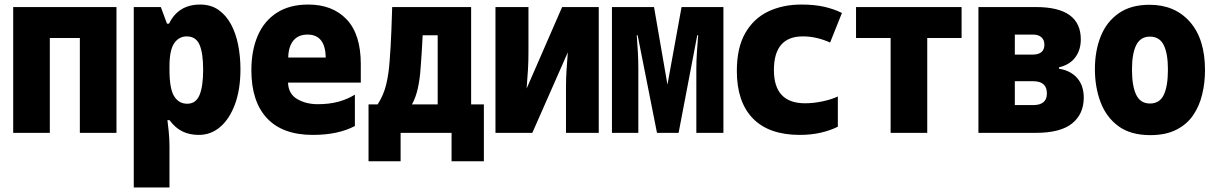

<svg xmlns="http://www.w3.org/2000/svg" viewBox="-20 -584 5340 844"><path d="M38 0V-553H492V0H331V-417H199V0Z M568 240V-553H687L714 -480H723Q764 -564 860 -564Q907 -564 940.5 -540.5Q974 -517 995.5 -477Q1017 -437 1027 -386Q1037 -335 1037 -280Q1037 -191 1013 -126Q989 -61 948 -26Q907 9 854 9Q813 9 781.5 -6.5Q750 -22 725 -56H716Q718 -41 721.5 -7.5Q725 26 725 59V240ZM803 -128Q841 -128 857 -166Q873 -204 873 -278Q873 -351 857 -387.5Q841 -424 801 -424Q766 -424 745.5 -393.5Q725 -363 725 -293V-277Q725 -194 745.5 -161Q766 -128 803 -128Z M1355 9Q1222 9 1153.5 -64.5Q1085 -138 1085 -275Q1085 -362 1113 -427Q1141 -492 1197 -528Q1253 -564 1335 -564Q1442 -564 1504 -498.5Q1566 -433 1566 -302V-221H1246Q1248 -171 1286.5 -148.5Q1325 -126 1377 -126Q1428 -126 1468 -137Q1508 -148 1540 -168V-30Q1504 -11 1458 -1Q1412 9 1355 9ZM1247 -331H1412Q1410 -432 1332 -432Q1291 -432 1269.5 -405.5Q1248 -379 1247 -331Z M1600 125V-125H1640Q1666 -165 1677.5 -212Q1689 -259 1693 -319Q1695 -347 1697 -378Q1699 -409 1700.5 -451Q1702 -493 1704 -553H2051V-125H2107V125H1965V0H1741V125ZM1829 -286Q1826 -238 1817 -197Q1808 -156 1791 -125H1904V-429H1838Q1836 -389 1834 -356.5Q1832 -324 1829 -286Z M2158 0V-553H2303V-355Q2303 -316 2301 -280.5Q2299 -245 2295 -195L2451 -553H2612V0H2468V-202Q2468 -240 2470.5 -277.5Q2473 -315 2476 -354L2320 0Z M2670 0V-553H2855L2914 -212L2976 -553H3160V0H3041V-283Q3041 -316 3043.5 -354Q3046 -392 3049 -429H3045L2963 0H2868L2783 -429H2779Q2782 -391 2784 -354.5Q2786 -318 2786 -282V0Z M3496 9Q3360 9 3289.5 -63.5Q3219 -136 3219 -272Q3219 -374 3256 -438.5Q3293 -503 3357 -533.5Q3421 -564 3503 -564Q3561 -564 3604 -554Q3647 -544 3681 -527L3629 -397Q3603 -409 3572.5 -416.5Q3542 -424 3509 -424Q3382 -424 3382 -276Q3382 -130 3519 -130Q3556 -130 3596 -138.5Q3636 -147 3663 -160V-27Q3629 -10 3587 -0.5Q3545 9 3496 9Z M3895 0V-417H3743V-553H4207V-417H4056V0Z M4281 0V-553H4534Q4731 -553 4731 -411Q4731 -364 4706.5 -331.5Q4682 -299 4635 -288V-282Q4686 -274 4715 -241Q4744 -208 4744 -155Q4744 -83 4693 -41.5Q4642 0 4533 0ZM4441 -344H4519Q4571 -344 4571 -388Q4571 -408 4558 -420Q4545 -432 4521 -432H4441ZM4441 -122H4521Q4582 -122 4582 -173Q4582 -227 4522 -227H4441Z M5037 10Q4949 10 4895.5 -30Q4842 -70 4817.5 -136Q4793 -202 4793 -280Q4793 -360 4818.5 -424Q4844 -488 4897.5 -525.5Q4951 -563 5033 -563Q5145 -563 5211 -487.5Q5277 -412 5277 -276Q5277 -220 5264.5 -168.5Q5252 -117 5224.5 -77Q5197 -37 5150.5 -13.5Q5104 10 5037 10ZM5035 -129Q5078 -129 5096 -167.5Q5114 -206 5114 -278Q5114 -349 5095.5 -386Q5077 -423 5035 -423Q4993 -423 4974.5 -385.5Q4956 -348 4956 -278Q4956 -206 4974.5 -167.5Q4993 -129 5035 -129Z"/></svg>

Font: Noto Sans Mono Condensed Black
Style: Regular
Weight: 900
Width: 3
Designer: Monotype Design Team
Foundry: Monotype Imaging Inc.
Version: Version 2.014